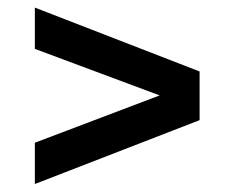

<svg xmlns="http://www.w3.org/2000/svg" viewBox="-20 -626 602 493"><path d="M69.5 -606.5 492.5 -442.5V-317.5L69.5 -153.5V-259.5L390 -381L69.5 -500.5Z"/></svg>

Font: Encode Sans Semi Expanded SmBd
Style: Regular
Weight: 600
Width: 6
Designer: Multiple Designers
Foundry: Impallari Type
Version: Version 2.000